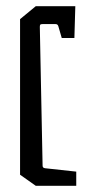

<svg xmlns="http://www.w3.org/2000/svg" viewBox="-20 -602 293 622"><path d="M45 -36V-540L96 -582H224L221 -479H180L169 -517Q167 -524 160 -524H118Q112 -524 110.5 -522Q109 -520 109 -515L118 -65Q118 -58 126 -57L227 -46V0H96Z"/></svg>

Font: Bahianita
Style: Regular
Weight: 400
Designer: Pablo Cosgaya & Dani Raskovsky
Foundry: Pablo Cosgaya & Dani Raskovsky
Version: Version 1.008